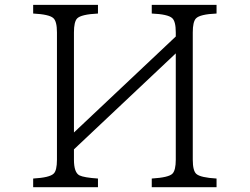

<svg xmlns="http://www.w3.org/2000/svg" viewBox="-20 -780 1040 800"><path d="M118.2 -759.8H388.2V-723.6Q317.9 -720.2 301.3 -703.1Q288.1 -689 288.1 -645V-228L712.4 -627.9V-645Q712.4 -691.4 697.3 -704.6Q679.7 -720.7 612.3 -723.6V-759.8H882.3V-723.6Q813 -720.7 796.4 -703.1Q783.2 -689 783.2 -645V-114.7Q783.2 -67.9 798.3 -55.2Q815.4 -40 882.3 -36.1V0H612.3V-36.1Q683.6 -40.5 698.7 -56.6Q712.4 -70.8 712.4 -114.7V-557.6L288.1 -157.7V-114.7Q288.1 -61 311 -49.3Q329.6 -40 388.2 -36.1V0H118.2V-36.1Q187 -40 203.6 -56.6Q217.3 -69.3 217.3 -114.7V-645Q217.3 -691.4 202.1 -704.6Q185.1 -720.2 118.2 -723.6Z"/></svg>

Font: BIZ UDPMincho
Style: Regular
Weight: 400
Designer: TypeBank Co., Ltd.
Foundry: Morisawa Inc.
Version: Version 1.06